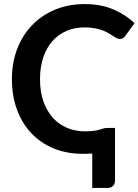

<svg xmlns="http://www.w3.org/2000/svg" viewBox="-20 -751 680 943"><path d="M433 3Q420.5 4 408 4.2Q395.5 4.5 387 4.5Q307 4.5 242.5 -22.5Q178 -49.5 132.8 -98Q87.5 -146.5 63 -213.8Q38.5 -281 38.5 -361.5Q38.5 -443 64.5 -510.8Q90.5 -578.5 137.8 -627.5Q185 -676.5 250.8 -703.8Q316.5 -731 396 -731Q475 -731 536.2 -705Q597.5 -679 640.5 -637L595.5 -574.5Q591 -568.5 584.8 -564Q578.5 -559.5 567.5 -559.5Q560 -559.5 552.2 -563.8Q544.5 -568 535 -574.2Q525.5 -580.5 513 -588Q500.5 -595.5 484 -601.8Q467.5 -608 445.5 -612.2Q423.5 -616.5 395 -616.5Q347 -616.5 306.8 -599.2Q266.5 -582 237.5 -549.2Q208.5 -516.5 192.5 -469.2Q176.5 -422 176.5 -361.5Q176.5 -300.5 193.2 -253Q210 -205.5 239.2 -173Q268.5 -140.5 308.8 -123.2Q349 -106 396.5 -106Q425 -106 441.8 -108.5Q458.5 -111 469.2 -114.2Q480 -117.5 488 -120Q496 -122.5 507 -122.5H545V135Q545 152 535.2 162Q525.5 172 510 172H433Z"/></svg>

Font: Lato
Style: Bold
Weight: 700
Designer: Lukasz Dziedzic with Adam Twardoch and Botio Nikoltchev
Foundry: tyPoland Lukasz Dziedzic
Version: Version 2.010; 2014-09-01; http://www.latofonts.com/; ttfaut